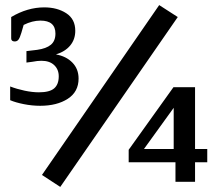

<svg xmlns="http://www.w3.org/2000/svg" viewBox="-20 -715 855 755"><path d="M145 -27 606 -695 679 -648 217 20ZM20 -321V-375Q46 -365 76.5 -358.5Q107 -352 133 -352Q175 -352 193 -367.5Q211 -383 211 -415Q211 -442 193 -459Q175 -476 143 -476Q127 -476 107 -472L84 -469V-514L126 -519Q162 -524 180 -539Q198 -554 198 -583Q198 -634 139 -634Q107 -634 73 -617L64 -586Q58 -566 52.5 -559Q47 -552 38 -552Q24 -552 24 -564V-648Q88 -686 154 -686Q205 -686 240.5 -663Q276 -640 276 -594Q276 -560 256 -536Q236 -512 200 -501Q240 -494 264.5 -469Q289 -444 289 -406Q289 -354 246.5 -326.5Q204 -299 138 -299Q106 -299 73.5 -305.5Q41 -312 20 -321ZM670 -77H486V-126L662 -372H747V-129H795V-77H747V0H670ZM663 -129V-291L546 -129Z"/></svg>

Font: MaitreeSemiBold
Style: Regular
Weight: 600
Designer: CadsonDemak Team
Foundry: CadsonDemak
Version: Version 1.000